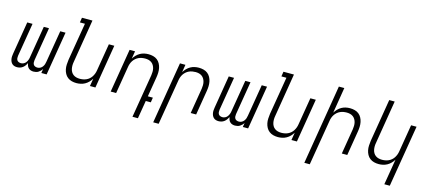

<svg xmlns="http://www.w3.org/2000/svg" viewBox="-66 -1364 4931 2209"><g transform="rotate(15 2400.0 -260.0)"><path d="M121 8Q104 8 89 3.5Q74 -1 62.5 -11.5Q51 -22 44.5 -36.5Q38 -51 35.5 -66.5Q33 -82 34 -98.5Q35 -115 38 -132L102 -520H165L99 -122Q97 -108 98 -94Q99 -80 106 -69Q113 -58 126 -53Q139 -48 153 -48Q169 -48 185 -56Q201 -64 211.5 -78.5Q222 -93 228 -109.5Q234 -126 236 -142L299 -520H361L295 -122Q293 -108 294 -94Q295 -80 302 -69Q309 -58 322 -53Q335 -48 349 -48Q366 -48 381.5 -56Q397 -64 408 -78.5Q419 -93 424.5 -109.5Q430 -126 432 -142L495 -520H558L472 0H409L417 -50Q409 -37 398 -26Q387 -15 374.5 -7Q362 1 346.5 4.5Q331 8 317 8Q300 8 284.5 3Q269 -2 257.5 -13Q246 -24 240 -39Q234 -54 231 -71Q224 -54 213 -39Q202 -24 187.5 -13Q173 -2 155.5 3Q138 8 121 8Z M828 8Q799 8 772 1Q745 -6 723.5 -22.5Q702 -39 689 -63Q676 -87 670.5 -114Q665 -141 666.5 -170Q668 -199 672 -228L747 -677H687L696 -735H821L736 -218Q732 -197 732 -176.5Q732 -156 736 -136.5Q740 -117 750 -100Q760 -83 776 -71.5Q792 -60 811.5 -55Q831 -50 852 -50Q872 -50 891.5 -53.5Q911 -57 930 -65.5Q949 -74 965 -88Q981 -102 992 -119.5Q1003 -137 1010 -156Q1017 -175 1020 -195L1074 -520H1139L1053 0H988L1003 -91Q989 -68 970 -48.5Q951 -29 927.5 -16Q904 -3 878.5 2.5Q853 8 828 8Z M1552 215 1638 -302Q1641 -323 1641.5 -343.5Q1642 -364 1637.5 -383.5Q1633 -403 1623 -420Q1613 -437 1597.5 -448.5Q1582 -460 1562.5 -465Q1543 -470 1522 -470Q1502 -470 1482 -466.5Q1462 -463 1443.5 -454.5Q1425 -446 1409 -432Q1393 -418 1381.5 -400.5Q1370 -383 1363.5 -364Q1357 -345 1354 -325L1300 0H1235L1321 -520H1386L1371 -429Q1385 -452 1404 -471.5Q1423 -491 1446 -504Q1469 -517 1494.5 -522.5Q1520 -528 1545 -528Q1574 -528 1601.5 -521Q1629 -514 1650 -497.5Q1671 -481 1684 -457Q1697 -433 1702.5 -406Q1708 -379 1707 -350Q1706 -321 1701 -292L1662 -58H1722L1713 0H1653L1617 215Z M1799 215 1921 -520H1986L1971 -429Q1985 -452 2004 -471.5Q2023 -491 2046 -504Q2069 -517 2094.5 -522.5Q2120 -528 2145 -528Q2174 -528 2201.5 -521Q2229 -514 2250 -497.5Q2271 -481 2284 -457Q2297 -433 2302.5 -406Q2308 -379 2307 -350Q2306 -321 2301 -292L2253 0H2188L2238 -302Q2241 -323 2241.5 -343.5Q2242 -364 2237.5 -383.5Q2233 -403 2223 -420Q2213 -437 2197.5 -448.5Q2182 -460 2162.5 -465Q2143 -470 2122 -470Q2102 -470 2082 -466.5Q2062 -463 2043.5 -454.5Q2025 -446 2009 -432Q1993 -418 1981.5 -400.5Q1970 -383 1963.5 -364Q1957 -345 1954 -325L1864 215Z M2521 8Q2504 8 2489 3.5Q2474 -1 2462.5 -11.5Q2451 -22 2444.5 -36.5Q2438 -51 2435.5 -66.5Q2433 -82 2434 -98.5Q2435 -115 2438 -132L2502 -520H2565L2499 -122Q2497 -108 2498 -94Q2499 -80 2506 -69Q2513 -58 2526 -53Q2539 -48 2553 -48Q2569 -48 2585 -56Q2601 -64 2611.5 -78.5Q2622 -93 2628 -109.5Q2634 -126 2636 -142L2699 -520H2761L2695 -122Q2693 -108 2694 -94Q2695 -80 2702 -69Q2709 -58 2722 -53Q2735 -48 2749 -48Q2766 -48 2781.5 -56Q2797 -64 2808 -78.5Q2819 -93 2824.5 -109.5Q2830 -126 2832 -142L2895 -520H2958L2872 0H2809L2817 -50Q2809 -37 2798 -26Q2787 -15 2774.5 -7Q2762 1 2746.5 4.5Q2731 8 2717 8Q2700 8 2684.5 3Q2669 -2 2657.5 -13Q2646 -24 2640 -39Q2634 -54 2631 -71Q2624 -54 2613 -39Q2602 -24 2587.5 -13Q2573 -2 2555.5 3Q2538 8 2521 8Z M3228 8Q3199 8 3172 1Q3145 -6 3123.5 -22.5Q3102 -39 3089 -63Q3076 -87 3070.5 -114Q3065 -141 3066.5 -170Q3068 -199 3072 -228L3147 -677H3087L3096 -735H3221L3136 -218Q3132 -197 3132 -176.5Q3132 -156 3136 -136.5Q3140 -117 3150 -100Q3160 -83 3176 -71.5Q3192 -60 3211.5 -55Q3231 -50 3252 -50Q3272 -50 3291.5 -53.5Q3311 -57 3330 -65.5Q3349 -74 3365 -88Q3381 -102 3392 -119.5Q3403 -137 3410 -156Q3417 -175 3420 -195L3474 -520H3539L3453 0H3388L3403 -91Q3389 -68 3370 -48.5Q3351 -29 3327.5 -16Q3304 -3 3278.5 2.5Q3253 8 3228 8Z M3599 215 3756 -735H3821L3771 -429Q3785 -452 3804 -471.5Q3823 -491 3846 -504Q3869 -517 3894.5 -522.5Q3920 -528 3945 -528Q3974 -528 4001.5 -521Q4029 -514 4050 -497.5Q4071 -481 4084 -457Q4097 -433 4102.5 -406Q4108 -379 4107 -350Q4106 -321 4101 -292L4053 0H3988L4038 -302Q4041 -323 4041.5 -343.5Q4042 -364 4037.5 -383.5Q4033 -403 4023 -420Q4013 -437 3997.5 -448.5Q3982 -460 3962.5 -465Q3943 -470 3922 -470Q3902 -470 3882 -466.5Q3862 -463 3843.5 -454.5Q3825 -446 3809 -432Q3793 -418 3781.5 -400.5Q3770 -383 3763.5 -364Q3757 -345 3754 -325L3664 215Z M4552 215 4603 -91Q4589 -68 4570 -48.5Q4551 -29 4527.5 -16Q4504 -3 4478.5 2.5Q4453 8 4428 8Q4399 8 4372 1Q4345 -6 4323.5 -22.5Q4302 -39 4289 -63Q4276 -87 4270.5 -114Q4265 -141 4266.5 -170Q4268 -199 4272 -228L4356 -735H4421L4336 -218Q4332 -197 4332 -176.5Q4332 -156 4336 -136.5Q4340 -117 4350 -100Q4360 -83 4376 -71.5Q4392 -60 4411.5 -55Q4431 -50 4452 -50Q4472 -50 4491.5 -53.5Q4511 -57 4530 -65.5Q4549 -74 4565 -88Q4581 -102 4592 -119.5Q4603 -137 4610 -156Q4617 -175 4620 -195L4674 -520H4739L4617 215Z"/></g></svg>

Font: Iosevka Light Extended Oblique
Style: Regular
Weight: 300
Width: 7
Italic angle: -9°
Monospace: yes
Designer: Belleve Invis
Foundry: Belleve Invis
Version: Version 32.5.0; ttfautohint (v1.8.4)